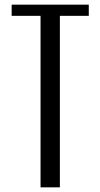

<svg xmlns="http://www.w3.org/2000/svg" viewBox="-20 -804 431 824"><path d="M154 -736H30V-784H361V-736H237V0H154Z"/></svg>

Font: Facade Sud
Style: Regular
Weight: 100
Designer: Éléonore Fines
Foundry: Velvetyne Type Foundry
Version: Version 1.001;Glyphs 3.2 (3202)